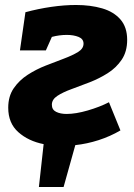

<svg xmlns="http://www.w3.org/2000/svg" viewBox="-20 -571 537 770"><path d="M463 -48Q422 -24 375.5 -9Q329 6 282 11L235 179H136L155 7Q94 -5 53.5 -41Q13 -77 13 -139Q13 -185 35 -217Q57 -249 91 -271Q125 -293 163.5 -308Q202 -323 236.5 -336Q271 -349 293 -362.5Q315 -376 315 -396Q315 -415 295 -423Q275 -431 248 -431Q218 -431 188 -423L164 -369H60L82 -522Q134 -536 186 -543.5Q238 -551 285 -551Q343 -551 389.5 -537.5Q436 -524 463 -493Q490 -462 490 -411Q490 -364 468 -331.5Q446 -299 412 -277.5Q378 -256 339.5 -241Q301 -226 266.5 -213.5Q232 -201 210 -186.5Q188 -172 188 -151Q188 -131 205 -122.5Q222 -114 247 -114Q284 -114 332 -128Q380 -142 417 -161Z"/></svg>

Font: Bitter ExtraBold
Style: Italic
Weight: 800
Italic angle: -9°
Designer: Sol Matas, and Bitter project Authors
Foundry: Sol Matas
Version: Version 2.001